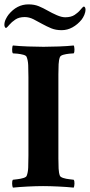

<svg xmlns="http://www.w3.org/2000/svg" viewBox="-22 -854 411 878"><path d="M108 -834Q135 -834 155.5 -825.5Q176 -817 195 -806Q216 -794 238 -784.5Q260 -775 276 -775Q303 -775 319.5 -786Q336 -797 346 -809.5Q356 -822 361 -824Q365 -824 367 -819.5Q369 -815 369 -811Q369 -798 363.5 -785.5Q358 -773 351 -764Q333 -742 309.5 -729Q286 -716 260 -716Q233 -716 212.5 -724.5Q192 -733 172 -744Q151 -756 131 -766Q111 -776 91 -776Q65 -776 48 -764.5Q31 -753 21 -741Q11 -729 6 -726Q2 -726 0 -731Q-2 -736 -2 -740Q-2 -753 4 -765.5Q10 -778 17 -787Q55 -834 108 -834ZM177 -640Q208 -640 247.5 -641.5Q287 -643 315 -646Q318 -642 318.5 -628.5Q319 -615 315 -610Q309 -610 294.5 -608.5Q280 -607 267.5 -603.5Q255 -600 252 -593Q247 -580 246 -560Q245 -540 245 -514Q245 -511 245 -507.5Q245 -504 245 -501V-142Q245 -139 245 -135.5Q245 -132 245 -129Q245 -103 246 -83Q247 -63 252 -50Q255 -44 267.5 -40Q280 -36 294.5 -34.5Q309 -33 315 -32Q319 -27 318.5 -14Q318 -1 315 4Q287 1 246.5 -1Q206 -3 175 -3Q144 -3 105 -1Q66 1 37 4Q34 -1 33.5 -14Q33 -27 37 -32Q44 -33 58 -34.5Q72 -36 85 -40Q98 -44 100 -50Q106 -65 107 -88Q108 -111 108 -142V-501Q108 -533 107 -555.5Q106 -578 100 -593Q98 -600 85 -603.5Q72 -607 58 -608.5Q44 -610 37 -610Q33 -615 33.5 -628.5Q34 -642 37 -646Q66 -643 106 -641.5Q146 -640 177 -640Z"/></svg>

Font: Amiri
Style: Bold
Weight: 700
Designer: Khaled Hosny
Version: Version 0.113